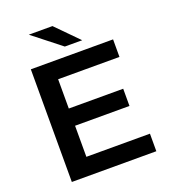

<svg xmlns="http://www.w3.org/2000/svg" viewBox="-158 -1007 987 1121"><g transform="rotate(-20 335.0 -447.0)"><path d="M94 0V-700H605V-591H224V-409H562V-302H224V-109H619V0ZM326 -757 152 -894H299L434 -757Z"/></g></svg>

Font: Montserrat Thin SemiBold
Style: Regular
Weight: 600
Version: Version 9.000